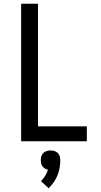

<svg xmlns="http://www.w3.org/2000/svg" viewBox="-20 -755 540 1026"><path d="M93 0V-735H183V-80H444V0ZM240 251 199 213Q212 200 221.5 184.5Q231 169 236 152Q228 150 220 145.5Q212 141 207 134Q202 127 200 118.5Q198 110 198 101Q198 90 201 80Q204 70 211.5 62.5Q219 55 229.5 52Q240 49 250 49Q260 49 270.5 52Q281 55 288.5 62.5Q296 70 299 80Q302 90 302 101Q302 122 298.5 142.5Q295 163 287 182.5Q279 202 267 219Q255 236 240 251Z"/></svg>

Font: Iosevka Term Medium
Style: Regular
Weight: 500
Monospace: yes
Designer: Belleve Invis
Foundry: Belleve Invis
Version: Version 26.3.1